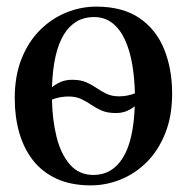

<svg xmlns="http://www.w3.org/2000/svg" viewBox="-20 -549 564 580"><path d="M254.5 11Q195 11 151.2 -9Q107.5 -29 79.5 -65Q51.5 -101 38 -148.8Q24.5 -196.5 24.5 -252Q24.5 -320 45.2 -371.8Q66 -423.5 101.2 -458.5Q136.5 -493.5 180.5 -511.2Q224.5 -529 270.5 -529Q351 -529 401.8 -494Q452.5 -459 476.2 -399.5Q500 -340 500 -266Q500 -198.5 479.2 -146.5Q458.5 -94.5 423.5 -59.5Q388.5 -24.5 344.5 -6.8Q300.5 11 254.5 11ZM262.5 -20.5Q319 -20.5 351.2 -72.5Q383.5 -124.5 387 -228Q376.5 -219.5 362.5 -213.5Q348.5 -207.5 329.5 -207.5Q304.5 -207.5 287.2 -215Q270 -222.5 255.5 -232.5Q241 -242.5 225 -250Q209 -257.5 187 -257.5Q173.5 -257.5 160.5 -255Q147.5 -252.5 137 -248Q138 -187.5 150.8 -135.8Q163.5 -84 191 -52.2Q218.5 -20.5 262.5 -20.5ZM340 -258Q352.5 -258 365 -260.5Q377.5 -263 387.5 -267Q386.5 -312.5 379.5 -354Q372.5 -395.5 358 -427.8Q343.5 -460 320 -478.8Q296.5 -497.5 263.5 -497.5Q205.5 -497.5 173 -444.8Q140.5 -392 137 -285.5Q148.5 -295 163.5 -301.5Q178.5 -308 198.5 -308Q223.5 -308 240.5 -300.5Q257.5 -293 272 -283Q286.5 -273 302.2 -265.5Q318 -258 340 -258Z"/></svg>

Font: Merriweather 120pt
Style: Regular
Weight: 400
Version: Version 2.100